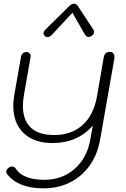

<svg xmlns="http://www.w3.org/2000/svg" viewBox="-20 -785 690 1055"><path d="M18 170Q14 164 14 159Q14 152 18.5 145.5Q23 139 31 134Q41 130 46 130Q60 130 67 142Q86 172 125.5 187.5Q165 203 223 203Q321 203 389.5 143.5Q458 84 476 -17L490 -95Q406 1 269 1Q167 1 110 -53.5Q53 -108 53 -204Q53 -233 59 -266L95 -471Q97 -484 105 -491.5Q113 -499 125 -499Q137 -499 143.5 -491Q150 -483 148 -471L112 -266Q106 -232 106 -203Q106 -124 149.5 -83.5Q193 -43 277 -43Q373 -43 434 -98Q495 -153 513 -256L549 -464Q552 -483 560 -491.5Q568 -500 584 -500Q596 -500 602.5 -492.5Q609 -485 609 -472Q609 -465 608 -461L530 -17Q508 106 424 178Q340 250 218 250Q148 250 97.5 229.5Q47 209 18 170ZM219 -602Q219 -612 231 -624L359 -750Q374 -765 387 -765Q399 -765 409 -750L492 -624Q497 -616 497 -609Q497 -596 482 -587Q475 -582 466 -582Q454 -582 445 -598L378 -715L269 -598Q255 -581 241 -581Q233 -581 228 -586Q219 -594 219 -602Z"/></svg>

Font: Kodchasan ExtraLight
Style: Italic
Weight: 275
Italic angle: -10°
Version: Version 1.000; ttfautohint (v1.6)